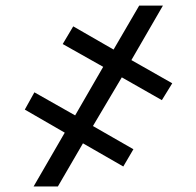

<svg xmlns="http://www.w3.org/2000/svg" viewBox="-20 -675 711 695"><path d="M565.9 -312.5 420.9 -395 316.4 -218.8 462.9 -134.8 426.3 -72.3 280.3 -156.2 189.5 0H101.6L214.4 -194.8L69.8 -278.3L104.5 -340.8L252 -257.3L353.5 -433.1L207 -515.6L245.1 -579.6L391.1 -495.6L483.9 -654.8H569.8L455.6 -457.5L603.5 -373.5Z"/></svg>

Font: My Font
Style: Bold
Weight: 500
Designer: Rasmus Andersson
Foundry: rsms
Version: Version 0.001